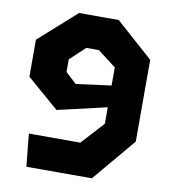

<svg xmlns="http://www.w3.org/2000/svg" viewBox="-82 -801 784 873"><g transform="rotate(10 310.0 -365.0)"><path d="M395.5 -730.5H212.5L40.5 -577V-406L188 -278.5L415.5 -331V-255L320.5 -151H83L98 -0.5H400.5L568 -199.5V-577ZM203 -456.5V-515L272.5 -580H330.5L415.5 -515V-431.5L253.5 -410Z"/></g></svg>

Font: Monaspace Krypton ExtraBold
Style: Regular
Weight: 800
Designer: Riley Cran & the Lettermatic Team
Foundry: Lettermatic
Version: Version 1.101 (Monaspace Krypton)